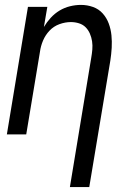

<svg xmlns="http://www.w3.org/2000/svg" viewBox="-20 -548 540 783"><path d="M265 215 352 -312Q355 -329 356.5 -346Q358 -363 355.5 -379.5Q353 -396 346.5 -411Q340 -426 329 -437Q318 -448 302 -453Q286 -458 269 -458Q246 -458 222.5 -449.5Q199 -441 182 -423Q165 -405 155.5 -382.5Q146 -360 143 -337L87 0H8L94 -520H173L159 -438Q171 -458 187 -475.5Q203 -493 223 -505Q243 -517 265.5 -522.5Q288 -528 310 -528Q336 -528 359.5 -519.5Q383 -511 399 -493Q415 -475 423.5 -452Q432 -429 434.5 -404Q437 -379 435.5 -353Q434 -327 430 -301L344 215Z"/></svg>

Font: Iosevka SS18
Style: Italic
Weight: 400
Italic angle: -9°
Monospace: yes
Designer: Belleve Invis
Foundry: Belleve Invis
Version: Version 25.1.1; ttfautohint (v1.8.4)